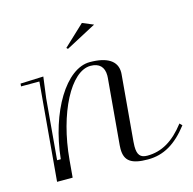

<svg xmlns="http://www.w3.org/2000/svg" viewBox="-113 -889 1018 1012"><g transform="rotate(-15 396.5 -382.5)"><path d="M307.8 -669 314.8 -662 480.8 -750 420.8 -775ZM26.1 -550 24.8 -535H124.8L78 0H163L171.3 -95C193.1 -343.5 298.1 -545 405.7 -545C453.5 -545 478.8 -519.8 478.8 -472.8C478.8 -468.7 478.6 -464.4 478.2 -460L446.7 -100C446.2 -93.3 445.9 -86.9 445.9 -80.8C445.9 -14.9 481.8 10 572.1 10C658.6 10 726.7 -31 793.2 -117L780.4 -130C718.3 -49 652.6 -10 573.9 -10C536.2 -10 520.5 -28 520.5 -74.8C520.5 -82.4 520.9 -90.8 521.7 -100L553.2 -460C553.6 -463.6 553.7 -467.1 553.7 -470.5C553.7 -532 502.9 -565 407.4 -565C277.5 -565 153.9 -362.5 127.7 -110H107.6L136.5 -440L151.6 -555Z"/></g></svg>

Font: Galberik
Style: Regular
Weight: 400
Designer: Gluk
Foundry: Gluk
Version: Version 0.50